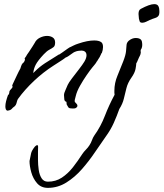

<svg xmlns="http://www.w3.org/2000/svg" viewBox="-20 -536 792 930"><path d="M15 0Q6 -3 6 -21Q6 -32 9.5 -46Q13 -60 20 -79V-76Q22 -76 24 -83Q26 -90 25 -91Q26 -97 33.5 -104.5Q41 -112 40 -113V-114Q42 -118 40 -119Q38 -120 41 -127Q52 -150 61 -169.5Q70 -189 79 -205Q79 -205 81 -212Q83 -219 86 -225V-223Q87 -227 91 -230.5Q95 -234 96 -235Q101 -244 101 -248Q101 -250 100 -250Q99 -250 99 -251Q99 -252 101 -255.5Q103 -259 109 -267H108Q112 -272 120.5 -285Q129 -298 137.5 -311Q146 -324 148 -328Q156 -345 173.5 -353.5Q191 -362 208 -362Q224 -362 235.5 -354.5Q247 -347 247 -330Q247 -314 239.5 -308Q232 -302 219.5 -295.5Q207 -289 192 -273Q163 -242 153 -222.5Q143 -203 141 -182Q145 -187 150 -191Q171 -212 197.5 -229.5Q224 -247 265 -272H267Q268 -272 280.5 -281Q293 -290 306.5 -299.5Q320 -309 323 -309Q323 -309 335 -315Q347 -321 360 -325Q404 -340 436 -340Q459 -340 470 -332Q479 -326 479 -308Q479 -295 473 -278V-280Q472 -280 469 -272.5Q466 -265 463 -260Q461 -257 456 -249Q451 -241 450 -239V-240Q444 -229 439 -223.5Q434 -218 427 -209Q417 -197 400 -172.5Q383 -148 367.5 -120.5Q352 -93 347 -71Q346 -65 343.5 -57.5Q341 -50 342 -45V-44Q342 -42 346 -38.5Q350 -35 351 -33Q355 -29 355 -24Q355 -18 348.5 -13.5Q342 -9 325 -11Q314 -11 310.5 -17Q307 -23 303 -30V-31Q303 -33 302.5 -35Q302 -37 302 -41Q303 -43 299.5 -43.5Q296 -44 292 -51Q292 -51 291 -61Q290 -71 290 -75Q290 -85 297 -99.5Q304 -114 308 -125Q313 -136 329 -157Q345 -178 362.5 -200.5Q380 -223 389 -238Q399 -255 399 -268Q399 -280 392 -285.5Q385 -291 376 -291Q371 -291 361.5 -290Q352 -289 343 -285Q339 -284 329.5 -277Q320 -270 311 -264Q302 -258 299 -258Q292 -253 286 -248.5Q280 -244 270 -238L239 -218Q189 -186 144.5 -144Q100 -102 68 -58Q64 -53 62 -44Q60 -35 57 -29Q53 -22 49 -19.5Q45 -17 43 -15Q35 -5 27.5 -2.5Q20 0 15 0ZM668 -426Q659 -426 656.5 -432.5Q654 -439 653 -445Q653 -450 652 -456Q651 -462 651 -468Q651 -476 653 -482.5Q655 -489 662 -493Q705 -516 727 -516Q742 -516 747 -506.5Q752 -497 752 -483Q752 -479 752 -475.5Q752 -472 751 -467Q748 -454 732 -449Q716 -444 705 -439Q697 -435 687.5 -430.5Q678 -426 670 -426ZM212 374Q179 374 159.5 351.5Q140 329 131.5 298.5Q123 268 123 244Q128 221 130.5 207.5Q133 194 149 174Q156 167 160 167Q165 167 164.5 177Q164 187 164 199Q164 214 164 238Q164 262 167.5 286.5Q171 311 181.5 327.5Q192 344 212 344Q250 344 279.5 324.5Q309 305 333 274.5Q357 244 378 211Q386 199 396 189Q406 179 413 168Q421 156 425.5 143Q430 130 437 120Q468 77 488 25Q508 -27 535 -77Q534 -82 534 -87Q534 -92 534 -96Q534 -134 549 -169.5Q564 -205 577 -239Q589 -270 590.5 -288.5Q592 -307 593 -318.5Q594 -330 604 -339Q620 -352 638 -352Q662 -352 667 -336Q668 -332 668.5 -327.5Q669 -323 669 -318Q669 -310 666 -302Q661 -295 661 -290Q661 -288 661.5 -286.5Q662 -285 662 -282Q662 -279 660.5 -273.5Q659 -268 653 -257Q648 -247 646.5 -242Q645 -237 640 -229Q640 -221 636.5 -202Q633 -183 616 -159Q599 -135 592.5 -109.5Q586 -84 580 -58.5Q574 -33 558 -8Q546 26 531 59.5Q516 93 492 126Q469 158 440.5 200.5Q412 243 377.5 282.5Q343 322 301.5 348Q260 374 212 374Z"/></svg>

Font: Vujahday Script
Style: Regular
Weight: 400
Designer: Robert E. Leuschke
Foundry: Robert E. Leuschke
Version: Version 1.010; ttfautohint (v1.8.3)